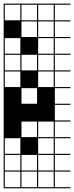

<svg xmlns="http://www.w3.org/2000/svg" viewBox="-20 -747 404 1046"><path d="M363.6 278.8H0V187.9H6.1V272.7H90.9V187.9H97V272.7H181.8V187.9H187.9V272.7H272.7V187.9H0V-727.3H363.6V-721.2H278.8V-636.4H363.6V-630.3H278.8V-545.5H363.6V-539.4H278.8V-454.5H363.6V-448.5H278.8V-363.6H363.6V-357.6H278.8V-272.7H363.6V-266.7H278.8V-181.8H363.6V-175.8H278.8V-90.9H363.6V-84.8H278.8V0H363.6V6.1H278.8V90.9H363.6V97H278.8V181.8H363.6V187.9H278.8V272.7H363.6ZM97 -636.4H181.8V-721.2H97ZM187.9 -636.4H272.7V-721.2H187.9ZM6.1 -636.4H90.9V-721.2H6.1ZM187.9 -545.5H272.7V-630.3H187.9ZM6.1 -545.5H90.9V-630.3H6.1ZM97 -545.5H181.8V-630.3H97ZM187.9 -454.5H272.7V-539.4H187.9ZM6.1 -454.5H90.9V-539.4H6.1ZM97 -454.5H181.8V-539.4H97ZM187.9 -363.6H272.7V-448.5H187.9ZM6.1 -363.6H90.9V-448.5H6.1ZM97 -363.6H181.8V-448.5H97ZM6.1 -272.7H90.9V-357.6H6.1ZM187.9 -272.7H272.7V-357.6H187.9ZM97 -181.8H181.8V-266.7H97ZM97 0H181.8V-84.8H97ZM187.9 0H272.7V-84.8H187.9ZM187.9 90.9H272.7V6.1H187.9ZM6.1 90.9H90.9V6.1H6.1ZM97 181.8H181.8V97H97ZM6.1 181.8H90.9V97H6.1ZM272.7 97H187.9V181.8H272.7ZM0 -636.4H90.9V-545.5H0ZM90.9 -545.5H181.8V-454.5H90.9Z"/></svg>

Font: Micro 5 Charted
Style: Regular
Weight: 400
Designer: Sarah Cadigan-Fried
Version: Version 1.000; ttfautohint (v1.8.4.7-5d5b)